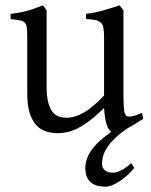

<svg xmlns="http://www.w3.org/2000/svg" viewBox="-20 -489 570 726"><path d="M487.8 146Q477.5 159.2 463.6 171.9Q449.7 184.6 435.1 194.6Q420.4 204.6 405.8 210.7Q391.1 216.8 378.9 216.8Q364.7 216.8 351.1 213.9Q337.4 210.9 326.7 203.1Q315.9 195.3 309.3 181.6Q302.7 168 302.7 146Q302.7 102.1 340.8 60.1Q364.3 34.7 400.9 9.8Q393.1 4.4 387.2 -7.8Q376.5 -30.8 373.5 -81.1Q343.3 -50.8 318.1 -32Q293 -13.2 271.7 -2.9Q250.5 7.3 232.7 11Q214.8 14.6 199.2 14.6Q176.3 14.6 155.3 8.3Q134.3 2 118.2 -14.9Q102.1 -31.7 92.5 -61Q83 -90.3 83 -136.2V-347.2Q83 -370.6 81.5 -383.5Q80.1 -396.5 74 -403.1Q67.9 -409.7 55.2 -412.1Q42.5 -414.6 20 -417V-436.5Q37.6 -438.5 53 -441.4Q68.4 -444.3 82.8 -448.2Q97.2 -452.1 111.8 -457.3Q126.5 -462.4 142.6 -468.8L156.2 -449.7V-163.1Q156.2 -128.9 161.4 -106Q166.5 -83 176 -69.3Q185.5 -55.7 199.5 -49.8Q213.4 -43.9 231 -43.9Q246.6 -43.9 262.9 -48.6Q279.3 -53.2 296.6 -63.2Q314 -73.2 333 -89.1Q352.1 -105 373.5 -127.9V-347.2Q373.5 -369.1 371.3 -382.3Q369.1 -395.5 361.8 -402.8Q354.5 -410.2 341.1 -413.1Q327.6 -416 305.2 -417V-436.5Q340.3 -440.9 372.6 -450.2Q404.8 -459.5 432.1 -468.8L446.8 -449.7V-124Q446.8 -93.8 449 -74.7Q451.2 -55.7 458 -50.8Q463.9 -46.9 478 -49.1Q492.2 -51.3 517.1 -62L522 -40Q503.9 -28.3 487.3 -18.1Q475.1 -10.7 463.9 -4.9Q436.5 13.2 418.5 30.3Q397 50.8 385.3 68.8Q373.5 86.9 369.6 102.1Q365.7 117.2 365.7 128.9Q365.7 147 377.4 155.5Q389.2 164.1 407.7 164.1Q419.9 164.1 437.7 155.3Q455.6 146.5 476.1 127.9Z"/></svg>

Font: Gentium Unicode
Style: Regular
Weight: 400
Version: Version 1.009